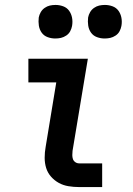

<svg xmlns="http://www.w3.org/2000/svg" viewBox="-20 -758 540 778"><path d="M300 0Q279 0 257.5 -3.5Q236 -7 218 -17Q200 -27 186.5 -42.5Q173 -58 167 -77.5Q161 -97 161 -119Q161 -141 165 -163L208 -424H95V-520H336L274 -147Q273 -138 273 -129.5Q273 -121 275.5 -113.5Q278 -106 285 -101Q292 -96 301 -96H394V0ZM404 -602Q388 -602 373 -607.5Q358 -613 349 -625.5Q340 -638 337.5 -654Q335 -670 337 -687Q339 -698 345 -708.5Q351 -719 361 -726Q371 -733 382 -735.5Q393 -738 405 -738Q421 -738 436 -732.5Q451 -727 460 -714.5Q469 -702 472 -686Q475 -670 472 -653Q470 -642 464.5 -631.5Q459 -621 448.5 -614Q438 -607 427 -604.5Q416 -602 404 -602ZM204 -602Q188 -602 173 -607.5Q158 -613 149 -625.5Q140 -638 137.5 -654Q135 -670 137 -687Q139 -698 145 -708.5Q151 -719 161 -726Q171 -733 182 -735.5Q193 -738 205 -738Q221 -738 236 -732.5Q251 -727 260 -714.5Q269 -702 272 -686Q275 -670 272 -653Q270 -642 264.5 -631.5Q259 -621 248.5 -614Q238 -607 227 -604.5Q216 -602 204 -602Z"/></svg>

Font: Iosevka Curly Slab
Style: Bold Italic
Weight: 700
Italic angle: -9°
Monospace: yes
Designer: Belleve Invis
Foundry: Belleve Invis
Version: Version 22.1.2; ttfautohint (v1.8.4)